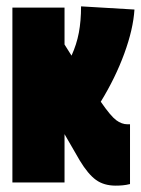

<svg xmlns="http://www.w3.org/2000/svg" viewBox="-20 -574 443 604"><path d="M344 10Q307 10 282 -8Q257 -26 231 -69L183 -152V0H19V-550H183V-434L205 -399Q221 -434 228 -471Q235 -508 235 -554L403 -544Q399 -482 371 -405.5Q343 -329 297 -254Q328 -209 345.5 -196Q363 -183 381 -183H389V5Q377 8 366 9Q355 10 344 10Z"/></svg>

Font: Georama ExtraCondensed Black
Style: Regular
Weight: 900
Width: 2
Designer: Jean-Baptiste Levee
Foundry: Production Type
Version: Version 1.000